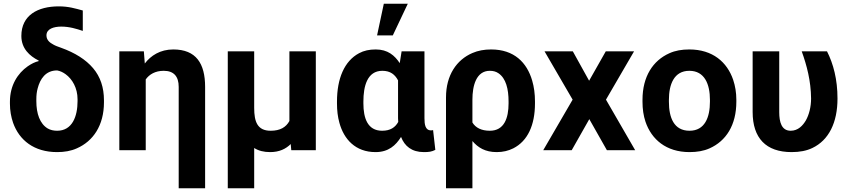

<svg xmlns="http://www.w3.org/2000/svg" viewBox="-20 -802 4528 1025"><path d="M307 -660C351 -660 389 -648 422 -637V-746C381 -757 346 -768 294 -768C182 -768 94 -721 94 -610C94 -543 138 -503 186 -479L187 -476C166 -471 147 -461 128 -448C75 -411 33 -347 33 -259V-249C33 -212 39 -178 50 -146C83 -54 161 10 285 10C324 10 359 4 390 -10C477 -48 535 -132 535 -256V-266C535 -335 516 -392 477 -438C438 -484 381 -520 306 -547C289 -553 275 -558 265 -564C246 -574 228 -588 228 -613C228 -648 267 -660 307 -660ZM174 -262V-272C174 -293 176 -312 181 -330C194 -380 223 -426 285 -426C302 -423 316 -416 330 -406C366 -380 394 -332 394 -272V-262C394 -181 366 -104 285 -104C266 -104 249 -108 235 -116C193 -141 174 -195 174 -262Z M854 -424C908 -424 934 -394 934 -338V203H1075V-338C1075 -463 1027 -538 905 -538C835 -538 785 -505 753 -463L748 -528H617V0H758V-378C777 -405 809 -424 854 -424Z M1532 -33 1535 0H1666V-528H1525V-156C1507 -123 1476 -104 1425 -104C1354 -104 1337 -152 1337 -226V-528H1196V203H1337V-12C1360 3 1389 10 1422 10C1471 10 1506 -7 1532 -33Z M1986 -538C1952 -538 1923 -532 1897 -518C1818 -476 1779 -382 1779 -260V-250C1779 -212 1783 -178 1792 -146C1816 -59 1877 10 1985 10C2054 10 2093 -26 2121 -71C2140 -22 2178 10 2243 10C2269 10 2285 8 2304 -2L2292 -108C2289 -106 2286 -106 2281 -106C2250 -106 2246 -138 2246 -171V-528H2124L2114 -465C2087 -506 2050 -538 1986 -538ZM2105 -373V-171C2105 -164 2106 -158 2106 -151C2090 -122 2064 -104 2020 -104C1942 -104 1920 -172 1920 -250V-260C1920 -341 1940 -424 2021 -424C2065 -424 2089 -403 2105 -373ZM2029 -782 1993 -613H2077L2157 -782Z M2632 10C2665 10 2694 3 2720 -10C2797 -49 2836 -134 2836 -250V-260C2836 -301 2831 -338 2821 -372C2793 -468 2725 -538 2602 -538C2565 -538 2532 -532 2502 -519C2418 -483 2361 -401 2361 -282V203H2502V-49C2532 -14 2570 10 2632 10ZM2595 -104C2550 -104 2519 -120 2502 -148V-270C2502 -344 2522 -424 2595 -424C2613 -424 2628 -420 2641 -411C2681 -384 2695 -327 2695 -260V-250C2695 -172 2672 -104 2595 -104Z M3125 -371 3038 -528H2887L3037 -270L2880 0H3032L3126 -166L3220 0H3371L3215 -270L3365 -528H3214Z M3410 -269V-259C3410 -220 3415 -185 3426 -152C3458 -58 3536 10 3661 10C3701 10 3737 4 3768 -10C3856 -49 3911 -134 3911 -259V-269C3911 -308 3905 -343 3894 -376C3862 -470 3785 -538 3660 -538C3620 -538 3585 -532 3554 -518C3466 -479 3410 -394 3410 -269ZM3770 -269V-259C3770 -176 3743 -104 3661 -104C3577 -104 3551 -175 3551 -259V-269C3551 -351 3578 -424 3660 -424C3742 -424 3770 -352 3770 -269Z M4206 10C4249 10 4286 3 4317 -12C4405 -54 4451 -148 4451 -276C4451 -378 4429 -461 4395 -528H4260C4287 -453 4309 -371 4310 -276C4310 -231 4299 -189 4282 -159C4266 -132 4241 -104 4201 -104C4152 -104 4140 -151 4140 -203V-528H3998V-204C3998 -65 4069 10 4206 10Z"/></svg>

Font: Asimov
Style: Regular
Weight: 500
Designer: Google
Version: Version 2.000980; 2014